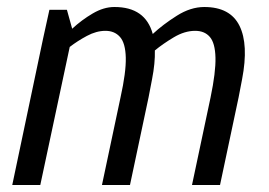

<svg xmlns="http://www.w3.org/2000/svg" viewBox="-20 -528 769 548"><path d="M661 -250 608 0H528L581 -250Q596 -322 595 -363.5Q594 -405 579 -422.5Q564 -440 537 -440Q507 -440 476 -421.5Q445 -403 422 -384Q423 -348 414 -302L404 -250L351 0H271L324 -250Q340 -322 339 -363.5Q338 -405 322.5 -422.5Q307 -440 281 -440Q255 -440 228 -425.5Q201 -411 179 -394L95 0H15L103 -418L121 -500H171L186 -446Q213 -471 244.5 -489.5Q276 -508 306 -508H307H308H307Q395 -508 416 -431Q445 -458 484.5 -483Q524 -508 563 -508Q637 -508 663.5 -454.5Q690 -401 671 -302Z"/></svg>

Font: Epunda Sans
Style: Italic
Weight: 400
Italic angle: -12.0243°
Designer: Simon Atzbach
Foundry: typofactur
Version: Version 2.204; ttfautohint (v1.8.4.7-5d5b)